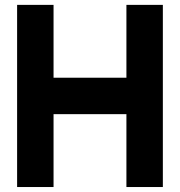

<svg xmlns="http://www.w3.org/2000/svg" viewBox="-20 -752 724 772"><path d="M48.8 -732.4H195.3V-439.5H488.3V-732.4H634.8V0H488.3V-293H195.3V0H48.8Z"/></svg>

Font: Audex
Style: Regular
Weight: 400
Designer: GGBotNet
Foundry: GGBotNet
Version: 1.00